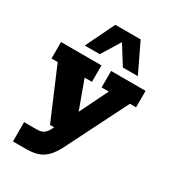

<svg xmlns="http://www.w3.org/2000/svg" viewBox="-191 -724 898 999"><g transform="rotate(30 258.0 -225.0)"><path d="M125 171H46V55H122Q148 55 162.5 45Q177 35 188 14L217 -44L245 0H170L41 -303H4V-402H247V-303H203L276 -103L249 -101L348 -303H305V-402H512V-303H475L287 71Q260 123 224 147Q188 171 125 171ZM120 -448 204 -621H356L439 -448H349L279 -560L210 -448Z"/></g></svg>

Font: Rokkitt SemiBold ExtraBold
Style: Regular
Weight: 800
Version: Version 3.103